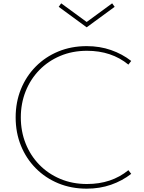

<svg xmlns="http://www.w3.org/2000/svg" viewBox="-20 -1117 866 1153"><path d="M500.5 16Q579 16 646.5 -7.5Q714 -31 768 -73L751 -95Q649.5 -12 502.5 -12Q414.5 -12 341.8 -42.8Q269 -73.5 216 -128Q163 -182.5 134 -255.2Q105 -328 105 -412Q105 -496 134 -568.8Q163 -641.5 216 -696Q269 -750.5 341.8 -781.2Q414.5 -812 502.5 -812Q649.5 -812 751 -729L768 -751Q714 -793 646.5 -816.5Q579 -840 500.5 -840Q408 -840 330 -807.8Q252 -775.5 194.5 -717.2Q137 -659 105.5 -581.2Q74 -503.5 74 -412Q74 -320.5 105.5 -242.8Q137 -165 194.5 -106.8Q252 -48.5 330 -16.2Q408 16 500.5 16ZM500.5 -953 668.5 -1076 653.5 -1097 500.5 -985 347.5 -1097 332.5 -1076Z"/></svg>

Font: Spartan Thin
Style: Regular
Weight: 100
Designer: Matt Bailey, Mirko Velimirovic
Foundry: Matt Bailey
Version: Version 1.003; ttfautohint (v1.8.3)